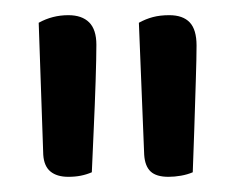

<svg xmlns="http://www.w3.org/2000/svg" viewBox="-20 -645 310 253"><path d="M101 -418Q94 -415 86.5 -413.5Q79 -412 70 -412Q55 -412 46.5 -419Q38 -426 37 -441L31 -615Q49 -625 70 -625Q88 -625 97.5 -615.5Q107 -606 107 -586Q107 -569 106 -538Q105 -507 103.5 -474.5Q102 -442 101 -418ZM234 -418Q227 -415 218.5 -413.5Q210 -412 202 -412Q186 -412 178.5 -419Q171 -426 170 -441L163 -615Q172 -620 181.5 -622.5Q191 -625 203 -625Q221 -625 230 -615.5Q239 -606 239 -585Q239 -569 238 -538Q237 -507 236 -474.5Q235 -442 234 -418Z"/></svg>

Font: Baloo Bhaijaan 2
Style: Regular
Weight: 400
Designer: Sanskriti Dholi, Noopur Datye and Ek Type
Foundry: Ek Type
Version: Version 1.701